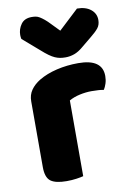

<svg xmlns="http://www.w3.org/2000/svg" viewBox="-85 -793 581 854"><g transform="rotate(-10 205.5 -366.0)"><path d="M222 -1Q211 2 190.5 5Q170 8 146 8Q96 8 74 -8.5Q52 -25 52 -72V-369Q52 -398 67 -419.5Q82 -441 108 -457Q143 -478 189.5 -489Q236 -500 287 -500Q396 -500 396 -423Q396 -405 391 -389.5Q386 -374 379 -363Q360 -367 324 -367Q298 -367 270.5 -361Q243 -355 222 -343ZM234 -656 324 -740Q363 -740 386 -721.5Q409 -703 409 -674Q409 -652 397.5 -637.5Q386 -623 361 -603L316 -566Q296 -549 276.5 -542Q257 -535 237 -535Q223 -535 212 -537Q201 -539 189.5 -544Q178 -549 164 -559Q150 -569 131 -586L57 -650Q56 -655 55.5 -659Q55 -663 55 -668Q55 -694 70.5 -716Q86 -738 119 -738Q129 -738 137.5 -736.5Q146 -735 155 -729.5Q164 -724 175 -715Q186 -706 200 -691Z"/></g></svg>

Font: Baloo Chettan 2 ExtraBold
Style: Regular
Weight: 800
Designer: Maithili Shingre, Unnati Kotecha and Ek Type
Foundry: Ek Type
Version: Version 1.640;hotconv 1.0.111;makeotfexe 2.5.65597; ttfautoh